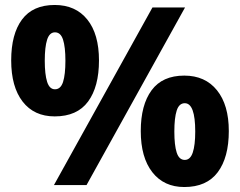

<svg xmlns="http://www.w3.org/2000/svg" viewBox="-20 -744 965 772"><path d="M200 -724Q284 -724 331 -665.5Q378 -607 378 -501Q378 -395 334 -335.5Q290 -276 200 -276Q117 -276 71 -335.5Q25 -395 25 -501Q25 -607 68.5 -665.5Q112 -724 200 -724ZM724 -714 328 0H197L593 -714ZM201 -614Q179 -614 169.5 -584.5Q160 -555 160 -500Q160 -445 169.5 -415Q179 -385 201 -385Q224 -385 233.5 -414.5Q243 -444 243 -500Q243 -555 233.5 -584.5Q224 -614 201 -614ZM721 -440Q805 -440 852.5 -381Q900 -322 900 -217Q900 -111 855.5 -51.5Q811 8 721 8Q639 8 592.5 -51.5Q546 -111 546 -217Q546 -322 589.5 -381Q633 -440 721 -440ZM723 -329Q700 -329 690.5 -299.5Q681 -270 681 -215Q681 -160 690.5 -130.5Q700 -101 723 -101Q745 -101 755 -130.5Q765 -160 765 -215Q765 -329 723 -329Z"/></svg>

Font: Noto Kufi Arabic ExtraBold
Style: Regular
Weight: 800
Designer: Monotype Design Team, David Williams, Khaled Hosny
Foundry: Google LLC
Version: Version 2.109; ttfautohint (v1.8.4.7-5d5b)